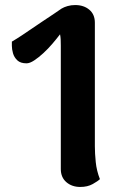

<svg xmlns="http://www.w3.org/2000/svg" viewBox="-20 -726 501 761"><path d="M356 -146Q356 -118 359.5 -83.5Q363 -49 376 -16Q368 -8 347.5 3.5Q327 15 298 15Q265 15 243 -4Q221 -23 221 -56V-545Q221 -559 220.5 -569.5Q220 -580 218 -590Q205 -573 188 -553Q171 -533 152 -515.5Q133 -498 115.5 -486.5Q98 -475 85 -475Q61 -475 48.5 -487Q36 -499 31.5 -515Q27 -531 27 -544.5Q27 -558 27 -561Q29 -562 47.5 -573.5Q66 -585 92 -603Q118 -621 146 -639.5Q174 -658 195.5 -672.5Q217 -687 224 -692Q234 -698 248 -702Q262 -706 278 -706Q312 -706 334 -687.5Q356 -669 356 -636Z"/></svg>

Font: Arima Thin
Style: Regular
Weight: 100
Designer: Joana Correia and Natanael Gama
Foundry: NDISCOVER
Version: Version 1.101;gftools[0.9.23]